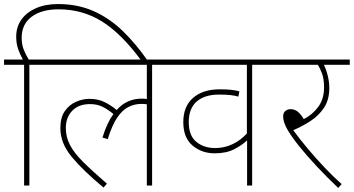

<svg xmlns="http://www.w3.org/2000/svg" viewBox="-20 -916 1747 948"><path d="M99 -596H0V-622H93Q80 -645 70 -672.5Q60 -700 60 -735Q60 -783 85.5 -819Q111 -855 157.5 -875.5Q204 -896 266 -896Q364 -896 442.5 -861Q521 -826 586.5 -762.5Q652 -699 710 -615H679Q581 -749 484.5 -809.5Q388 -870 269 -870Q186 -870 136.5 -833.5Q87 -797 87 -729Q87 -696 97.5 -670Q108 -644 122 -622H240V-596H125V0H99Z M225 -596V-622H846V-596H731V0H705V-401Q694 -403 678 -403Q645 -403 614.5 -388Q584 -373 558.5 -335Q533 -297 512 -229L486 -237Q508 -309 540 -353Q511 -377 485 -389.5Q459 -402 424 -402Q368 -402 336.5 -369Q305 -336 305 -284Q305 -240 325 -201Q345 -162 390 -117Q435 -72 508 -9L491 10Q391 -73 334.5 -141Q278 -209 278 -283Q278 -336 300 -367.5Q322 -399 355.5 -413.5Q389 -428 421 -428Q462 -428 494 -413Q526 -398 556 -373Q582 -402 613 -415.5Q644 -429 679 -429Q693 -429 705 -427V-596Z M1340 -596H1225V0H1200V-223Q1175 -199 1136 -179Q1097 -159 1040 -159Q976 -159 930.5 -197.5Q885 -236 885 -313Q885 -391 933.5 -433Q982 -475 1065 -475Q1098 -475 1121.5 -472.5Q1145 -470 1162 -465L1157 -439Q1140 -444 1118 -446.5Q1096 -449 1061 -449Q991 -449 951.5 -415Q912 -381 912 -313Q912 -246 949.5 -215.5Q987 -185 1042 -185Q1088 -185 1128 -204Q1168 -223 1199 -257V-596H831V-622H1340Z M1667 -7 1650 12Q1593 -42 1544 -94.5Q1495 -147 1458 -193Q1421 -239 1401 -273Q1388 -295 1383 -311.5Q1378 -328 1378 -341Q1378 -359 1389 -368Q1400 -377 1414 -377Q1434 -377 1449 -365.5Q1464 -354 1480 -328Q1522 -349 1551 -388Q1580 -427 1580 -484Q1580 -526 1570 -553Q1560 -580 1549 -596H1325V-622H1707V-596H1579Q1590 -575 1598 -543Q1606 -511 1606 -482Q1606 -423 1579.5 -383.5Q1553 -344 1512.5 -318Q1472 -292 1428 -273Q1460 -229 1500 -181.5Q1540 -134 1583 -88.5Q1626 -43 1667 -7Z"/></svg>

Font: Noto Sans Thin
Style: Italic
Weight: 100
Italic angle: -12°
Designer: Monotype Design Team
Foundry: Monotype Imaging Inc.
Version: Version 2.013; ttfautohint (v1.8.4.7-5d5b)